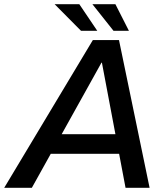

<svg xmlns="http://www.w3.org/2000/svg" viewBox="-60 -890 786 910"><path d="M-40 0 380 -700H504L649 0H535L423 -593H421L91 0ZM131 -161 150 -254H557L538 -161ZM324 -744 199 -870H316L401 -744ZM478 -744 378 -870H487L551 -744Z"/></svg>

Font: REM
Style: Italic
Weight: 400
Italic angle: -11°
Designer: Octavio Pardo
Foundry: Ashler Design
Version: Version 1.005;gftools[0.9.28]